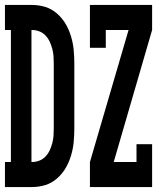

<svg xmlns="http://www.w3.org/2000/svg" viewBox="-29 -755 649 775"><path d="M334 0V-101L490 -634H398V-562H334V-735H585V-634L430 -101H522V-173H585V0ZM-9 0V-101H15V-634H-9V-735H100Q128 -735 154 -727Q180 -719 201.5 -700Q223 -681 236.5 -657.5Q250 -634 258 -607Q266 -580 268.5 -553Q271 -526 271 -498V-237Q271 -209 268.5 -182Q266 -155 258 -128Q250 -101 236.5 -77.5Q223 -54 201.5 -35Q180 -16 154 -8Q128 0 100 0ZM98 -101H100Q115 -101 129.5 -106.5Q144 -112 154.5 -123Q165 -134 171.5 -148Q178 -162 182 -177Q186 -192 187 -207Q188 -222 188 -237V-498Q188 -513 187 -528Q186 -543 182 -558Q178 -573 171.5 -587Q165 -601 154.5 -612Q144 -623 129.5 -628.5Q115 -634 100 -634H98Z"/></svg>

Font: Iosevka HT Extended
Style: Bold
Weight: 700
Width: 7
Monospace: yes
Designer: Belleve Invis
Foundry: Belleve Invis
Version: Version 32.3.0; ttfautohint (v1.8.4)